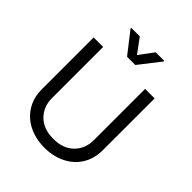

<svg xmlns="http://www.w3.org/2000/svg" viewBox="-259 -1096 1259 1259"><g transform="rotate(45 370.5 -466.5)"><path d="M88.1 -245.7V-727.3H176.1V-252.8Q176.1 -173.3 228 -121.4Q279.8 -69.6 370.7 -69.6Q462 -69.6 513.8 -121.4Q565.3 -172.9 565.3 -252.8V-727.3H653.4V-245.7Q653.4 -205.3 643.5 -170.5Q633.5 -135.7 615.2 -106.9Q596.9 -78.1 571.4 -55.9Q545.8 -33.7 514.4 -18.5Q483 -3.2 446.6 4.8Q410.2 12.8 370.7 12.8Q313.2 12.8 261.7 -4.3Q210.2 -21.3 171.7 -54.3Q133.2 -87.4 110.6 -135.5Q88.1 -183.6 88.1 -245.7ZM217.3 -946H296.9L370.7 -846.6L444.6 -946H524.1V-940.3L409.1 -792.6H332.4L217.3 -940.3Z"/></g></svg>

Font: Inter P
Style: Regular
Weight: 400
Designer: Rasmus Andersson
Foundry: rsms
Version: Version 3.018;git-588b23468